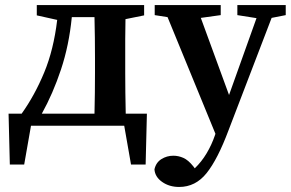

<svg xmlns="http://www.w3.org/2000/svg" viewBox="-20 -499 1156 762"><path d="M357 -269Q357 -304 356.5 -349Q356 -394 355 -431H265Q254 -319 222 -223Q190 -127 146 -48H355Q356 -86 356.5 -131Q357 -176 357 -210ZM126 -438V-479H552V-438L478 -423Q477 -386 477 -343.5Q477 -301 477 -269V-210Q477 -176 477.5 -131Q478 -86 479 -48H563L558 154H500L473 0H103L76 154H19L14 -48H66Q118 -121 155.5 -211.5Q193 -302 207 -420Z M922 -439V-479H1114V-439L1058 -428L887 18Q844 133 800 188Q756 243 691 243Q652 243 623.5 223Q595 203 593 173Q599 146 620.5 132.5Q642 119 668 119Q688 119 707.5 127.5Q727 136 747 161L753 169Q780 143 800 109.5Q820 76 833 38L835 32L645 -431L594 -439V-479H856V-439L777 -428L889 -122L998 -427Z"/></svg>

Font: Source Serif Pro Semibold
Style: Regular
Weight: 600
Designer: Frank Grießhammer
Foundry: Adobe Systems Incorporated
Version: Version 3.000;hotconv 1.0.109;makeotfexe 2.5.65596